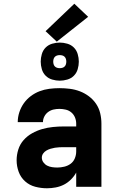

<svg xmlns="http://www.w3.org/2000/svg" viewBox="-20 -1000 640 1028"><path d="M232 8H231Q200 8 169 0Q138 -8 114.5 -29Q91 -50 80 -80Q69 -110 69 -142Q69 -171 78 -199.5Q87 -228 106.5 -250Q126 -272 152 -286.5Q178 -301 206 -309Q234 -317 263.5 -320Q293 -323 322 -323H388V-338Q388 -355 381.5 -371Q375 -387 362 -398Q349 -409 332 -413Q315 -417 298 -417Q282 -417 266.5 -413.5Q251 -410 238 -400.5Q225 -391 217.5 -376.5Q210 -362 210 -346H75Q75 -373 83.5 -399Q92 -425 107.5 -447Q123 -469 145 -485.5Q167 -502 192 -511.5Q217 -521 244 -524.5Q271 -528 298 -528Q326 -528 354 -524.5Q382 -521 408 -511Q434 -501 456.5 -484Q479 -467 494.5 -444Q510 -421 516.5 -393.5Q523 -366 523 -338V0H388V-76Q377 -56 360 -39Q343 -22 322.5 -11.5Q302 -1 278.5 3.5Q255 8 232 8ZM287 -103Q305 -103 324 -107.5Q343 -112 358 -123Q373 -134 380.5 -152Q388 -170 388 -189V-212H322Q310 -212 298 -211.5Q286 -211 274 -209Q262 -207 250.5 -203.5Q239 -200 228.5 -194Q218 -188 211 -178Q204 -168 204 -156Q204 -142 212.5 -130.5Q221 -119 233 -113Q245 -107 259 -105Q273 -103 287 -103ZM300 -568Q280 -568 259.5 -574Q239 -580 224.5 -594.5Q210 -609 204 -629.5Q198 -650 198 -670Q198 -690 204 -710.5Q210 -731 224.5 -745.5Q239 -760 259.5 -766Q280 -772 300 -772Q320 -772 340.5 -766Q361 -760 375.5 -745.5Q390 -731 396 -710.5Q402 -690 402 -670Q402 -650 396 -629.5Q390 -609 375.5 -594.5Q361 -580 340.5 -574Q320 -568 300 -568ZM300 -635Q307 -635 314 -637Q321 -639 326 -644Q331 -649 333 -656Q335 -663 335 -670Q335 -677 333 -684Q331 -691 326 -696Q321 -701 314 -703Q307 -705 300 -705Q293 -705 286 -703Q279 -701 274 -696Q269 -691 267 -684Q265 -677 265 -670Q265 -663 267 -656Q269 -649 274 -644Q279 -639 286 -637Q293 -635 300 -635ZM284 -777 224 -833 378 -980 452 -910Z"/></svg>

Font: Iosevka SS04 Heavy Extended
Style: Regular
Weight: 900
Width: 7
Monospace: yes
Designer: Belleve Invis
Foundry: Belleve Invis
Version: Version 19.0.0; ttfautohint (v1.8.4)